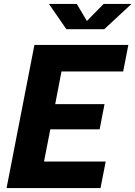

<svg xmlns="http://www.w3.org/2000/svg" viewBox="-20 -959 690 979"><path d="M13.5 0H492.5L519 -135.5H204.5L236.5 -299.5H488L513 -428H261.5L293.5 -594.5H608L634.5 -730H155.5ZM229.5 -939H371.5L423 -852L508.5 -939H650.5L511.5 -810H318.5Z"/></svg>

Font: Monaspace Neon ExtraBold
Style: Italic
Weight: 800
Italic angle: -11°
Designer: Riley Cran & the Lettermatic Team
Foundry: Lettermatic
Version: Version 1.200 (Monaspace Neon)